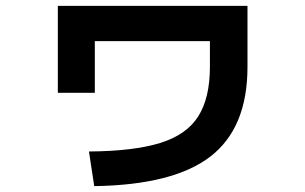

<svg xmlns="http://www.w3.org/2000/svg" viewBox="-20 -595 1040 654"><path d="M283 -79Q435 -80 525.5 -108Q616 -136 655.5 -199Q695 -262 695 -367V-455H303V-279H177V-575H823V-367Q823 -160 697.5 -62.5Q572 35 301 39Z"/></svg>

Font: M PLUS 1 Code
Style: Bold
Weight: 700
Designer: Coji Morishita
Foundry: UNDERFOREST DESIGN
Version: Version 1.002